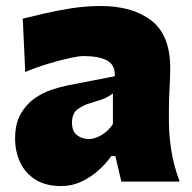

<svg xmlns="http://www.w3.org/2000/svg" viewBox="-20 -611 646 646"><path d="M186 15.1Q133.8 15.1 99.1 -6.8Q64.5 -28.8 47.6 -65.2Q30.8 -101.6 30.8 -144.5Q30.8 -194.3 49.1 -226.8Q67.4 -259.3 95.2 -279.1Q123 -298.8 153.3 -308.8Q183.6 -318.8 207.5 -323.7L366.2 -354.5Q368.2 -392.1 340.8 -407.2Q313.5 -422.4 259.8 -422.4Q246.1 -422.4 213.4 -415.3Q180.7 -408.2 140.4 -396Q100.1 -383.8 64.9 -368.7L56.6 -548.3Q85.4 -555.2 127.7 -565.2Q169.9 -575.2 219.2 -583Q268.6 -590.8 318.4 -590.8Q426.3 -590.8 489.5 -541.7Q552.7 -492.7 552.7 -382.3Q552.7 -354 550.5 -313.5Q548.3 -272.9 548.3 -242.7V-204.6Q548.3 -159.2 555.9 -107.9Q563.5 -56.6 584.5 0H388.2L368.2 -85.9H354.5Q336.9 -60.5 310.8 -37.4Q284.7 -14.2 252.9 0.5Q221.2 15.1 186 15.1ZM279.3 -143.1Q298.3 -143.1 321.5 -156.5Q344.7 -169.9 359.9 -193.8V-296.9Q350.6 -289.1 336.2 -282Q321.8 -274.9 285.6 -264.6Q261.7 -258.3 241.9 -243.9Q222.2 -229.5 222.2 -198.7Q222.2 -168.9 239.5 -156Q256.8 -143.1 279.3 -143.1Z"/></svg>

Font: Pinar DS4-ExtraBold
Style: Regular
Weight: 800
Designer: Amin Abedi
Version: Version 2.000